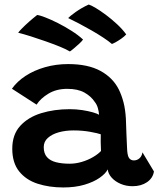

<svg xmlns="http://www.w3.org/2000/svg" viewBox="-20 -816 698 845"><path d="M258.5 9Q196.5 9 145.5 -7.5Q94.5 -24 64.2 -61.8Q34 -99.5 34 -161.5Q34 -223.5 68.8 -261.8Q103.5 -300 161 -317.8Q218.5 -335.5 287 -335.5Q315 -335.5 341.5 -331.5Q368 -327.5 388 -321.8Q408 -316 416 -311Q415 -325.5 410.5 -341Q406 -356.5 397 -367.5Q381 -392 351.8 -408.5Q322.5 -425 276 -425Q228.5 -425 193.5 -404Q158.5 -383 141 -355.5L32.5 -425.5Q55 -457.5 92.5 -482Q130 -506.5 178 -520.2Q226 -534 280 -534Q367 -534 422 -504Q477 -474 503 -422Q515.5 -396.5 523.5 -366Q531.5 -335.5 534 -294Q535.5 -255.5 536.5 -224.5Q537.5 -193.5 539 -168Q540 -131.5 547.8 -120.8Q555.5 -110 569 -110Q583.5 -110 594 -119.5Q604.5 -129 607 -145.5L657.5 -61.5Q653 -32 627 -14.2Q601 3.5 563.5 3.5Q535 3.5 511 -6.8Q487 -17 471.8 -33.8Q456.5 -50.5 454 -70.5Q445 -52 418.5 -33.5Q392 -15 351.5 -3Q311 9 258.5 9ZM286.5 -95.5Q313 -95.5 340 -103.5Q367 -111.5 389.2 -124.5Q411.5 -137.5 424.5 -151.5Q423.5 -172.5 423.2 -191.5Q423 -210.5 423.5 -225Q411.5 -229.5 377.2 -235.8Q343 -242 303.5 -242Q268.5 -242 238.8 -233.8Q209 -225.5 190.8 -209.2Q172.5 -193 172.5 -168.5Q172.5 -140.5 186.8 -124.5Q201 -108.5 226.8 -102Q252.5 -95.5 286.5 -95.5ZM143.5 -750Q154.5 -749 179.2 -739.5Q204 -730 234.8 -714.5Q265.5 -699 295 -680.2Q324.5 -661.5 345.5 -642Q340.5 -634.5 328.2 -623.2Q316 -612 304 -602Q292 -592 287.5 -589.5Q271 -599.5 242.5 -611Q214 -622.5 180.8 -634.2Q147.5 -646 115.8 -656Q84 -666 60 -672Q64 -678 76.8 -691Q89.5 -704 107.2 -719.8Q125 -735.5 143.5 -750ZM370.5 -796Q381 -793 401.5 -780.8Q422 -768.5 446.8 -750Q471.5 -731.5 495.2 -709.5Q519 -687.5 535.5 -664.5Q527 -655 513.8 -645.8Q500.5 -636.5 489 -630.2Q477.5 -624 472.5 -622.5Q458 -635 434.5 -650.5Q411 -666 383.5 -681.8Q356 -697.5 329 -711.8Q302 -726 280 -736.5Q287 -744.5 312.8 -763Q338.5 -781.5 370.5 -796Z"/></svg>

Font: Grandstander Thin SemiBold
Style: Regular
Weight: 600
Version: Version 1.200